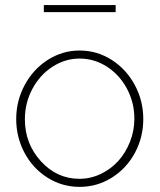

<svg xmlns="http://www.w3.org/2000/svg" viewBox="-20 -727 629 757"><path d="M152.8 -679.2V-707H436V-679.2ZM293.9 -527.8Q362.3 -527.8 420.2 -491Q478 -454.1 511.5 -391.8Q544.9 -329.6 544.9 -257.8Q544.9 -186 512 -124.5Q479 -63 420.9 -26.6Q362.8 9.8 293.9 9.8Q225.1 9.8 167.2 -26.6Q109.4 -63 76.7 -124.5Q43.9 -186 43.9 -257.8Q43.9 -329.6 77.4 -391.8Q110.8 -454.1 168.5 -491Q226.1 -527.8 293.9 -527.8ZM293 -22Q336.9 -22 377 -41Q417 -60.1 446 -92Q475.1 -124 492.4 -167.7Q509.8 -211.4 509.8 -258.8Q509.8 -322.3 480.7 -377Q451.7 -431.6 401.9 -463.9Q352.1 -496.1 293.9 -496.1Q236.3 -496.1 186.5 -463.6Q136.7 -431.2 107.4 -376Q78.1 -320.8 78.1 -256.8Q78.1 -160.2 141.4 -91.1Q204.6 -22 293 -22Z"/></svg>

Font: Rawline ExtraLight
Style: Regular
Weight: 275
Designer: Matt McInerney, Pablo Impallari, Rodrigo Fuenzalida
Foundry: Matt McInerney, Pablo Impallari, Rodrigo Fuenzalida
Version: Version 4.020;PS 004.020;hotconv 1.0.88;makeotf.lib2.5.64775